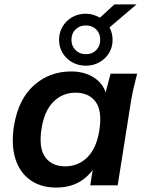

<svg xmlns="http://www.w3.org/2000/svg" viewBox="-20 -838 660 868"><path d="M234 10Q165 10 117 -24Q69 -58 49.5 -120.5Q30 -183 43 -268Q63 -390 133.5 -452.5Q204 -515 302 -515Q365 -515 409 -484.5Q453 -454 462 -402L452 -399L480 -505H600Q592 -474 584.5 -442Q577 -410 572 -379L512 0H388L405 -107H421Q396 -53 348.5 -21.5Q301 10 234 10ZM275 -86Q333 -86 374.5 -126.5Q416 -167 429 -248Q443 -336 412.5 -377.5Q382 -419 321 -419Q263 -419 222 -378.5Q181 -338 168 -258Q154 -170 184 -128Q214 -86 275 -86ZM368 -541Q334 -541 306.5 -556.5Q279 -572 263 -598.5Q247 -625 247 -658Q247 -691 263 -718Q279 -745 306.5 -760.5Q334 -776 368 -776Q386 -776 402 -771Q418 -766 432 -758L497 -818H597L475 -714Q489 -688 489 -658Q489 -625 473 -598.5Q457 -572 429.5 -556.5Q402 -541 368 -541ZM368 -593Q397 -593 415 -611.5Q433 -630 433 -658Q433 -687 415 -705Q397 -723 368 -723Q340 -723 321.5 -705Q303 -687 303 -658Q303 -630 321.5 -611.5Q340 -593 368 -593Z"/></svg>

Font: Mulish ExtraLight
Style: Italic
Weight: 200
Italic angle: -9°
Designer: Vernon Adams
Foundry: Vernon Adams
Version: Version 3.603